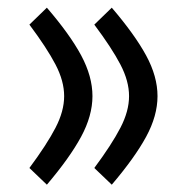

<svg xmlns="http://www.w3.org/2000/svg" viewBox="-20 -476 488 510"><path d="M230.5 -29.8Q276.9 -92.3 299.8 -136.5Q322.8 -180.7 322.8 -220.7Q322.8 -260.7 299.8 -304.7Q276.9 -348.6 230.5 -410.6L276.9 -455.6Q337.9 -384.3 368.2 -328.6Q398.4 -272.9 398.4 -220.7Q398.4 -168.5 368.2 -112.8Q337.9 -57.1 276.9 14.6ZM58.1 -29.8Q104.5 -92.3 127.4 -136.5Q150.4 -180.7 150.4 -220.7Q150.4 -260.7 127.4 -304.7Q104.5 -348.6 58.1 -410.6L104.5 -455.6Q165.5 -384.8 195.6 -328.9Q225.6 -272.9 225.6 -220.7Q225.6 -168.5 195.3 -112.5Q165 -56.6 104.5 14.6Z"/></svg>

Font: Vazirmatn RD UI FD
Style: Regular
Weight: 400
Designer: Saber Rastikerdar
Foundry: Saber Rastikerdar
Version: Version 33.003